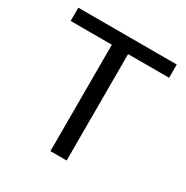

<svg xmlns="http://www.w3.org/2000/svg" viewBox="-158 -822 928 956"><g transform="rotate(30 305.5 -344.0)"><path d="M587.9 -611.8H352.1V0H258.8V-611.8H22V-688H587.9Z"/></g></svg>

Font: Libra Sans Modern
Style: Regular
Weight: 400
Foundry: Stefan Peev, Context Ltd
Version: Version 1.000